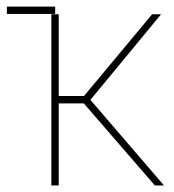

<svg xmlns="http://www.w3.org/2000/svg" viewBox="-20 -566 531 586"><path d="M1 -523.4V-545.9H148.4V-523.4ZM136.7 0V-522.5H159.2V-272.9H236.3L444.3 -522.5H471.7L255.9 -261.2L480.5 0H452.6L235.8 -250.5H159.2V0Z"/></svg>

Font: Inter 28pt Thin
Style: Regular
Weight: 250
Designer: Rasmus Andersson
Foundry: rsms
Version: Version 4.001;git-66647c0bb